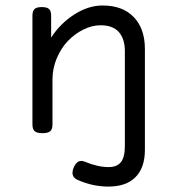

<svg xmlns="http://www.w3.org/2000/svg" viewBox="-20 -482 640 702"><path d="M167 -344.7V-424.3Q167 -441.4 159.7 -448.7Q152.3 -456.1 133.3 -456.1H132.3Q113.3 -456.1 106 -448.7Q98.6 -441.4 98.6 -424.3V-26.9Q98.6 -9.8 106.7 -2.4Q114.7 4.9 134.8 4.9H135.7Q155.8 4.9 163.8 -2.4Q171.9 -9.8 171.9 -26.9V-191.4Q171.9 -231.9 187.7 -269.3Q203.6 -306.6 228.5 -332.5Q253.4 -358.4 284.9 -374Q316.4 -389.6 347.7 -389.6Q393.1 -389.6 414.8 -364.5Q436.5 -339.4 436.5 -295.4V52.2Q436.5 92.8 422.1 110.8Q407.7 128.9 377 128.9Q337.4 128.9 290.5 109.4Q263.7 98.1 250 129.4Q235.4 163.1 263.7 175.8Q318.8 200.2 376.5 200.2Q440.9 200.2 475.3 165.8Q509.8 131.3 509.8 65.9V-302.7Q509.8 -377 469.2 -419.4Q428.7 -461.9 355 -461.9Q302.7 -461.9 251.5 -429Q200.2 -396 167 -344.7Z"/></svg>

Font: Courier Prime Code
Style: Regular
Weight: 400
Designer: Alan Dague-Greene
Foundry: Quote-Unquote Apps
Version: Version 3.18